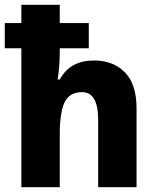

<svg xmlns="http://www.w3.org/2000/svg" viewBox="-21 -780 652 800"><path d="M228 -760V-684H349V-579H228V-562Q228 -534 225.5 -503Q223 -472 219 -449H228Q251 -490 286.5 -509Q322 -528 370 -528Q451 -528 499.5 -478.5Q548 -429 548 -328V0H388V-281Q388 -396 321 -396Q268 -396 248 -353.5Q228 -311 228 -221V0H68V-579H-1V-684H68V-760Z"/></svg>

Font: Noto Sans Armenian SemiCondensed ExtraBold
Style: Regular
Weight: 800
Width: 4
Designer: Monotype Design Team
Foundry: Monotype Imaging Inc.
Version: Version 2.008; ttfautohint (v1.8.4.7-5d5b)